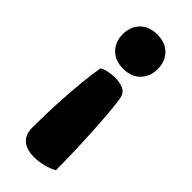

<svg xmlns="http://www.w3.org/2000/svg" viewBox="-223 -494 745 745"><g transform="rotate(45 149.0 -121.5)"><path d="M61 139Q61 116 62 72.5Q63 29 66 -21.5Q69 -72 74 -122.5Q79 -173 86 -210Q90 -213 98 -216Q106 -219 115 -221Q124 -223 133 -224Q142 -225 149 -225Q178 -225 197.5 -216Q217 -207 222 -181Q226 -158 230 -111Q234 -64 237 -9Q240 46 241.5 100Q243 154 243 192Q223 203 197.5 209.5Q172 216 147 216Q106 216 83.5 197Q61 178 61 139ZM245 -365Q245 -324 219.5 -297.5Q194 -271 149 -271Q104 -271 78.5 -297.5Q53 -324 53 -365Q53 -406 78.5 -432.5Q104 -459 149 -459Q194 -459 219.5 -432.5Q245 -406 245 -365Z"/></g></svg>

Font: Baloo Bhai
Style: Regular
Weight: 400
Designer: Supriya Tembe, Noopur Datye and Ek Type
Foundry: Ek Type
Version: Version 1.100;PS 1.000;hotconv 1.0.88;makeotf.lib2.5.647800;